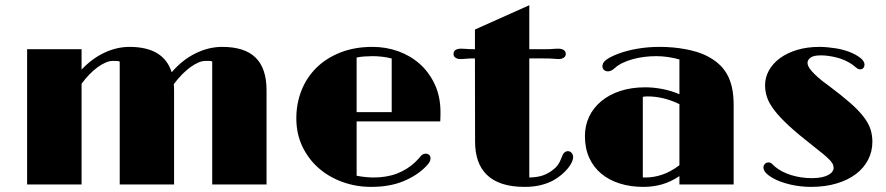

<svg xmlns="http://www.w3.org/2000/svg" viewBox="-20 -711 3415 740"><path d="M84.5 -521.5H294.4V-442.9Q335 -485.8 382.8 -508.1Q430.7 -530.3 479 -530.3Q610.8 -530.3 641.6 -432.6Q683.6 -481 734.1 -505.6Q784.7 -530.3 835.9 -530.3Q923.3 -530.3 965.3 -488.8Q1007.3 -447.3 1007.3 -363.3V0H797.9V-474.1Q792.5 -476.6 785.2 -476.3Q777.8 -476.1 770 -476.1Q758.3 -476.1 743.4 -469.5Q728.5 -462.9 712.6 -451.2Q696.8 -439.5 680.7 -423.1Q664.6 -406.7 649.9 -386.7Q650.4 -380.9 650.6 -375Q650.9 -369.1 650.9 -363.3V0H441.4V-473.6Q436 -476.1 428.7 -476.1Q421.4 -476.1 413.1 -476.1Q401.4 -476.1 386.7 -469.7Q372.1 -463.4 356.2 -451.9Q340.3 -440.4 324.5 -424.1Q308.6 -407.7 294.4 -388.2V0H84.5Z M1122.1 -254.9Q1122.1 -312 1141.8 -362.1Q1161.6 -412.1 1199.2 -449.5Q1236.8 -486.8 1291.5 -508.5Q1346.2 -530.3 1416 -530.3Q1467.8 -530.3 1514.9 -513.4Q1562 -496.6 1598.1 -464.4Q1634.3 -432.1 1656 -385.3Q1677.7 -338.4 1677.7 -278.3Q1677.7 -270 1677.5 -261.2Q1677.2 -252.4 1676.8 -243.2H1354.5V-33.7Q1371.1 -30.3 1388.9 -28.6Q1406.7 -26.9 1418.9 -26.9Q1470.7 -26.9 1510.3 -42.2Q1549.8 -57.6 1579.1 -85Q1584 -89.8 1588.4 -94.5Q1592.8 -99.1 1596.2 -103Q1603 -111.8 1608.2 -115.2Q1613.3 -118.7 1620.1 -118.7Q1628.9 -118.7 1634 -114Q1639.2 -109.4 1639.2 -101.1Q1639.2 -93.8 1636 -87.4Q1632.8 -81.1 1622.1 -69.8Q1586.9 -33.7 1533.9 -12.2Q1481 9.3 1410.6 9.3Q1352.1 9.3 1299.6 -9.8Q1247.1 -28.8 1207.5 -63.7Q1168 -98.6 1145 -147.2Q1122.1 -195.8 1122.1 -254.9ZM1489.7 -278.8V-485.4Q1474.6 -489.7 1454.3 -492.2Q1434.1 -494.6 1417.5 -494.6Q1402.3 -494.6 1384.8 -493.4Q1367.2 -492.2 1354.5 -489.3V-278.8Z M1810.5 -485.8Q1799.8 -485.8 1792.2 -485.6Q1784.7 -485.4 1779.3 -484.9Q1772 -484.4 1766.6 -483.9Q1761.2 -483.4 1754.4 -483.4Q1743.2 -483.4 1735.6 -488.5Q1728 -493.7 1728 -502.9Q1728 -513.2 1735.6 -518.3Q1743.2 -523.4 1756.3 -523.4Q1760.3 -523.4 1764.6 -523.2Q1769 -522.9 1776.9 -522.5Q1782.2 -522 1788.6 -521.7Q1794.9 -521.5 1803.2 -521.5H1810.5V-597.2L2020 -690.9V-521.5H2085.4Q2092.8 -521.5 2099.4 -521.7Q2106 -522 2111.8 -522.5Q2119.1 -522.9 2123.5 -523.2Q2127.9 -523.4 2131.8 -523.4Q2144.5 -523.4 2152.6 -518.3Q2160.6 -513.2 2160.6 -502.9Q2160.6 -493.7 2152.6 -488.5Q2144.5 -483.4 2134.3 -483.4Q2127.4 -483.4 2121.8 -483.9Q2116.2 -484.4 2109.4 -484.9Q2103 -485.4 2094.7 -485.6Q2086.4 -485.8 2073.7 -485.8H2020V-26.9Q2049.8 -27.3 2072.3 -34.9Q2094.7 -42.5 2115.2 -59.6Q2124 -66.4 2131.1 -76.9Q2138.2 -87.4 2142.1 -98.1Q2148.4 -116.2 2154.5 -122.3Q2160.6 -128.4 2168.9 -128.4Q2177.2 -128.4 2183.1 -121.8Q2189 -115.2 2189 -105Q2189 -97.2 2184.1 -86.2Q2179.2 -75.2 2169.4 -63Q2159.7 -50.8 2145.5 -38.6Q2131.3 -26.4 2112.3 -15.6Q2090.3 -3.9 2063.2 2.7Q2036.1 9.3 2002.4 9.3Q1951.7 9.3 1915.5 -2.7Q1879.4 -14.6 1856.2 -37.4Q1833 -60.1 1822 -92.3Q1811 -124.5 1811 -165.5Z M2234.4 -186.5Q2234.4 -227.1 2250.7 -261.5Q2267.1 -295.9 2297.4 -321Q2327.6 -346.2 2370.6 -360.4Q2413.6 -374.5 2466.8 -374.5Q2499 -374.5 2533.2 -367.9Q2567.4 -361.3 2598.6 -347.7V-481.9Q2578.1 -487.8 2554.7 -491.2Q2531.2 -494.6 2509.3 -494.6Q2486.3 -494.6 2462.9 -491.7Q2439.5 -488.8 2418.5 -482.9Q2397.5 -477.1 2379.6 -468.5Q2361.8 -460 2349.6 -448.7Q2342.8 -442.4 2335.9 -439.2Q2329.1 -436 2323.7 -436Q2313.5 -436 2307.6 -441.7Q2301.8 -447.3 2301.8 -455.6Q2301.8 -460.9 2304.2 -466.6Q2306.6 -472.2 2313.5 -478Q2320.3 -483.9 2332 -490.2Q2343.8 -496.6 2362.8 -503.9Q2397 -516.6 2437.5 -523.4Q2478 -530.3 2522.5 -530.3Q2575.7 -530.3 2623 -521.2Q2670.4 -512.2 2702.1 -496.6Q2728.5 -483.4 2748.3 -466.3Q2768.1 -449.2 2781.2 -426.5Q2794.4 -403.8 2801 -374.3Q2807.6 -344.7 2807.6 -306.2V0H2598.6V-32.2Q2564.9 -9.8 2530.8 -0.2Q2496.6 9.3 2460 9.3Q2410.2 9.3 2368.9 -3.7Q2327.6 -16.6 2297.6 -41.5Q2267.6 -66.4 2251 -102.8Q2234.4 -139.2 2234.4 -186.5ZM2457.5 -27.3Q2460 -26.9 2462.9 -26.9Q2465.8 -26.9 2468.8 -26.9Q2499.5 -26.9 2532.2 -37.8Q2564.9 -48.8 2598.6 -74.2V-309.6Q2566.4 -325.2 2535.9 -332.3Q2505.4 -339.4 2476.1 -339.4Q2466.3 -339.4 2457.5 -337.9Z M2922.4 -65.4Q2922.4 -72.8 2927.5 -78.9Q2932.6 -85 2942.4 -85Q2949.2 -85 2954.6 -80.1Q2960 -75.2 2966.8 -68.8Q2978.5 -58.6 2994.6 -50.3Q3010.7 -42 3029.5 -36.1Q3048.3 -30.3 3068.6 -27.3Q3088.9 -24.4 3108.9 -24.4Q3130.9 -24.4 3146.7 -27.8Q3162.6 -31.2 3172.9 -36.9Q3183.1 -42.5 3188 -49.6Q3192.9 -56.6 3192.9 -63.5Q3192.9 -70.8 3190.2 -77.4Q3187.5 -84 3178.7 -93.5Q3169.9 -103 3153.8 -116.5Q3137.7 -129.9 3110.8 -150.9Q3055.7 -193.8 3020.5 -226.3Q2985.4 -258.8 2964.8 -285.6Q2944.3 -312.5 2936.5 -335.4Q2928.7 -358.4 2928.7 -382.3Q2928.7 -412.6 2943.6 -439.5Q2958.5 -466.3 2985.8 -486.6Q3013.2 -506.8 3052 -518.6Q3090.8 -530.3 3138.7 -530.3Q3153.3 -530.3 3169.2 -528.8Q3185.1 -527.3 3200.4 -524.9Q3215.8 -522.5 3229.5 -518.8Q3243.2 -515.1 3254.4 -510.7Q3280.8 -500 3296.4 -487.5Q3312 -475.1 3312 -461.4Q3312 -455.1 3307.9 -449.5Q3303.7 -443.8 3295.4 -443.8Q3287.6 -443.8 3281 -449.5Q3274.4 -455.1 3263.2 -463.4Q3235.4 -481.9 3203.1 -489.7Q3170.9 -497.6 3144 -497.6Q3115.2 -497.6 3103.8 -488.8Q3092.3 -480 3092.3 -468.8Q3092.3 -462.9 3095.7 -455.3Q3099.1 -447.8 3108.2 -437.3Q3117.2 -426.8 3133.1 -412.6Q3148.9 -398.4 3174.3 -380.4Q3224.6 -342.8 3257.3 -314Q3290 -285.2 3308.8 -260.5Q3327.6 -235.8 3335 -212.9Q3342.3 -189.9 3342.3 -165Q3342.3 -127 3325.7 -95Q3309.1 -63 3278.3 -39.8Q3247.6 -16.6 3203.6 -3.7Q3159.7 9.3 3105 9.3Q3086.4 9.3 3066.4 7.1Q3046.4 4.9 3027.3 0.5Q3008.3 -3.9 2991 -10Q2973.6 -16.1 2960 -23.9Q2922.4 -44.9 2922.4 -65.4Z"/></svg>

Font: Limelight
Style: Regular
Weight: 400
Designer: Nicole Fally with help from Eben Sorkin
Foundry: Nicole Fally with help from Eben Sorkin
Version: Version 1.002